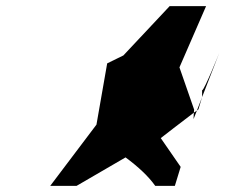

<svg xmlns="http://www.w3.org/2000/svg" viewBox="-20 -795 736 627"><path d="M144 -188H230L390 -281C432 -250 465 -219 487 -188H551L570 -250L505 -344L545 -375L613 -427L614 -437L566 -575L653 -775H534L383 -614L330 -588L295 -388ZM613 -427 612 -406 623 -434ZM628 -438 640 -478 623 -434ZM640 -478C640 -478 696 -622 696 -622C696 -622 647 -500 640 -500Z"/></svg>

Font: bitstorm
Style: maxextobl
Weight: 400
Version: Version 0.2